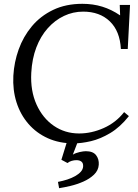

<svg xmlns="http://www.w3.org/2000/svg" viewBox="-20 -736 726 1007"><path d="M412 -716Q468 -716 516.5 -701Q565 -686 609 -656H610L608 -710H662L650 -479H614Q609 -573 556 -624Q503 -675 416 -675Q363 -675 315.5 -652.5Q268 -630 230.5 -588Q193 -546 170.5 -487Q148 -428 144 -354Q139 -260 171.5 -188Q204 -116 262.5 -76Q321 -36 395 -36Q460 -36 524 -64.5Q588 -93 631 -148L656 -127Q610 -69 558 -38Q506 -7 456.5 4.5Q407 16 366 16Q291 16 231 -11Q171 -38 129 -86.5Q87 -135 66.5 -199.5Q46 -264 50 -339Q54 -410 78 -477Q102 -544 147 -598Q192 -652 258.5 -684Q325 -716 412 -716ZM290 251 284 218Q310 213 333 205.5Q356 198 374.5 187.5Q393 177 404 164.5Q415 152 416 137Q417 120 407.5 112Q398 104 381 104Q369 104 356.5 107.5Q344 111 334 119L302 102L336 -8H394L362 75Q377 66 397.5 61.5Q418 57 430 57Q468 57 484 78Q500 99 498 128Q496 158 473 180Q450 202 417 216.5Q384 231 350 239Q316 247 290 251Z"/></svg>

Font: Lora
Style: Italic
Weight: 400
Italic angle: -3°
Designer: Olga Karpushina, Alexei Vanyashin (Cyrillic)
Foundry: Cyreal
Version: Version 3.008